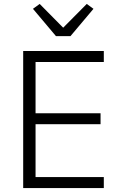

<svg xmlns="http://www.w3.org/2000/svg" viewBox="-20 -958 616 978"><path d="M265.1 -773.9 147.9 -913.1 182.1 -938 301.8 -816.9 421.9 -938 456.1 -913.1 338.9 -773.9ZM98.1 0V-698.2H508.8V-642.1H161.1V-380.9H492.2V-325.2H161.1V-56.2H508.8V0Z"/></svg>

Font: Anuphan Light
Style: Regular
Weight: 300
Designer: Mike Abbink, Paul van der Laan, Pieter van Rosmalen, Mint Tantisuwanna
Foundry: Bold Monday; Cadson Demak
Version: Version 3.002;hotconv 1.0.109;makeotfexe 2.5.65596